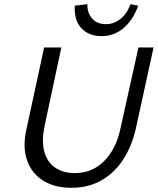

<svg xmlns="http://www.w3.org/2000/svg" viewBox="-20 -884 751 914"><path d="M319 10Q241 10 186.5 -23.5Q132 -57 109.5 -119Q87 -181 105 -265L190 -658H272L192 -283Q177 -210 191.5 -160Q206 -110 244 -85Q282 -60 336 -60Q418 -60 474.5 -116Q531 -172 552 -266L639 -658H711L626 -269Q607 -187 566 -124Q525 -61 463 -25.5Q401 10 319 10ZM463 -712Q403 -712 367.5 -749.5Q332 -787 336 -857L396 -864Q395 -823 418.5 -796Q442 -769 484 -769Q522 -769 553.5 -794Q585 -819 601 -864L638 -857Q614 -790 569 -751Q524 -712 463 -712Z"/></svg>

Font: Ysabeau Infant Medium
Style: Italic
Weight: 500
Italic angle: -12°
Designer: Christian Thalmann (Catharsis Fonts)
Version: Version 2.001;gftools[0.9.30]; featfreeze: ss01,ss02,lnum